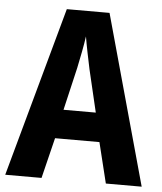

<svg xmlns="http://www.w3.org/2000/svg" viewBox="-52 -760 679 806"><g transform="rotate(5 288.0 -357.5)"><path d="M424 0H575L377 -715H197L0 0H153L195 -171H382ZM314 -471 356 -293H220L262 -473C271 -516 282 -570 287 -608C293 -571 305 -513 314 -471Z"/></g></svg>

Font: Noto Sans Lao Looped Condensed
Style: Bold
Weight: 700
Width: 3
Designer: Mark Frömberg, Ben Mitchell
Foundry: The Fontpad Ltd
Version: Version 1.002